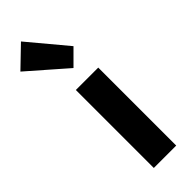

<svg xmlns="http://www.w3.org/2000/svg" viewBox="-364 -960 982 982"><g transform="rotate(-45 127.5 -469.0)"><path d="M76 0V-564H238V0ZM147 -652 -58 -831 53 -938 226 -731Z"/></g></svg>

Font: Noto Sans JP Thin ExtraBold
Style: Regular
Weight: 800
Version: Version 2.004-H2;hotconv 1.0.118;makeotfexe 2.5.65603